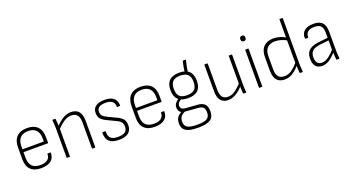

<svg xmlns="http://www.w3.org/2000/svg" viewBox="-53 -1379 4180 2271"><g transform="rotate(-20 2037.0 -243.5)"><path d="M245 11Q157 12 111 -32.5Q65 -77 65 -162V-310Q65 -400 110.5 -446.5Q156 -493 242 -493Q328 -493 373 -447Q418 -401 418 -312V-245Q418 -239 413 -239H107V-170Q107 -98 141 -62.5Q175 -27 247 -27Q306 -27 336.5 -52Q367 -77 366 -121Q366 -127 372 -127H404Q408 -127 408 -122Q410 -60 367.5 -25Q325 10 245 11ZM107 -275H376V-310Q376 -382 342.5 -418.5Q309 -455 242 -455Q175 -455 141 -418Q107 -381 107 -310Z M888 0Q883 0 883 -5V-331Q883 -394 858.5 -424Q834 -454 785 -454Q737 -454 692 -424.5Q647 -395 597 -342V-382Q629 -418 661.5 -442.5Q694 -467 727 -480Q760 -493 794 -493Q858 -493 891.5 -454.5Q925 -416 925 -334V-5Q925 0 919 0ZM569 0Q564 0 564 -5V-367Q564 -394 562 -423Q560 -452 558 -475Q557 -482 563 -482H593Q597 -482 598 -476Q601 -455 602.5 -427.5Q604 -400 605 -376L606 -363V-5Q606 0 600 0Z M1219 11Q1137 11 1099 -24.5Q1061 -60 1062 -135Q1062 -141 1068 -141H1099Q1104 -141 1104 -135Q1103 -77 1130.5 -51.5Q1158 -26 1219 -26Q1282 -26 1310.5 -47Q1339 -68 1339 -112Q1339 -147 1323 -168.5Q1307 -190 1268 -208L1157 -261Q1109 -284 1088 -310.5Q1067 -337 1067 -383Q1067 -437 1106.5 -465Q1146 -493 1217 -493Q1295 -493 1332.5 -460Q1370 -427 1370 -367Q1370 -362 1364 -362H1333Q1328 -362 1328 -369Q1328 -410 1301.5 -433Q1275 -456 1219 -456Q1165 -456 1137 -438Q1109 -420 1109 -383Q1109 -349 1124.5 -331.5Q1140 -314 1180 -294L1292 -241Q1339 -218 1360 -190.5Q1381 -163 1381 -114Q1381 -53 1341 -21Q1301 11 1219 11Z M1674 11Q1586 12 1540 -32.5Q1494 -77 1494 -162V-310Q1494 -400 1539.5 -446.5Q1585 -493 1671 -493Q1757 -493 1802 -447Q1847 -401 1847 -312V-245Q1847 -239 1842 -239H1536V-170Q1536 -98 1570 -62.5Q1604 -27 1676 -27Q1735 -27 1765.5 -52Q1796 -77 1795 -121Q1795 -127 1801 -127H1833Q1837 -127 1837 -122Q1839 -60 1796.5 -25Q1754 10 1674 11ZM1536 -275H1805V-310Q1805 -382 1771.5 -418.5Q1738 -455 1671 -455Q1604 -455 1570 -418Q1536 -381 1536 -310Z M2149 196Q2042 196 1996 166Q1950 136 1950 72Q1950 23 1973 -7Q1996 -37 2043 -56L2083 -44Q2037 -29 2015 -3Q1993 23 1993 66Q1993 117 2029 138Q2065 159 2151 159Q2241 159 2275 136.5Q2309 114 2309 62Q2309 16 2288.5 -3Q2268 -22 2219 -25L2066 -36Q2027 -38 2006.5 -59.5Q1986 -81 1986 -116Q1986 -147 2003 -168.5Q2020 -190 2051 -211L2080 -193Q2053 -180 2038.5 -163.5Q2024 -147 2024 -123Q2024 -103 2038 -89Q2052 -75 2091 -72L2232 -62Q2293 -58 2321.5 -29Q2350 0 2350 63Q2350 134 2304 165Q2258 196 2149 196ZM2157 -173Q2074 -173 2032.5 -213Q1991 -253 1991 -333Q1991 -413 2032.5 -453Q2074 -493 2158 -493Q2241 -493 2282 -452.5Q2323 -412 2323 -333Q2323 -253 2282 -213Q2241 -173 2157 -173ZM2157 -210Q2222 -210 2252 -239.5Q2282 -269 2282 -333Q2282 -396 2252 -426Q2222 -456 2157 -456Q2093 -456 2063 -426Q2033 -396 2033 -333Q2033 -269 2062.5 -239.5Q2092 -210 2157 -210ZM2256 -460 2221 -471Q2226 -510 2232.5 -545.5Q2239 -581 2245 -605Q2247 -612 2253 -612H2281Q2288 -612 2286 -605Q2278 -578 2270.5 -541Q2263 -504 2256 -460Z M2597 11Q2536 11 2503.5 -27.5Q2471 -66 2471 -145V-476Q2471 -482 2476 -482H2507Q2513 -482 2513 -476V-148Q2513 -85 2536.5 -56Q2560 -27 2607 -27Q2653 -27 2696 -57Q2739 -87 2786 -139L2787 -98Q2756 -62 2724 -38Q2692 -14 2660.5 -1.5Q2629 11 2597 11ZM2792 0Q2786 0 2785 -5Q2784 -29 2782.5 -53Q2781 -77 2780 -102L2778 -120V-476Q2778 -482 2784 -482H2815Q2820 -482 2820 -476V-115Q2820 -86 2821 -59Q2822 -32 2825 -6Q2826 0 2819 0Z M2990 0Q2985 0 2985 -5V-476Q2985 -482 2990 -482H3021Q3027 -482 3027 -476V-5Q3027 0 3021 0ZM3006 -581Q2991 -581 2982.5 -589.5Q2974 -598 2974 -612V-620Q2974 -634 2982.5 -642Q2991 -650 3006 -650Q3021 -650 3029 -642Q3037 -634 3037 -620V-612Q3037 -598 3029 -589.5Q3021 -581 3006 -581Z M3309 11Q3242 11 3208.5 -28.5Q3175 -68 3175 -151V-316Q3175 -404 3219.5 -448.5Q3264 -493 3342 -493Q3384 -493 3424 -480.5Q3464 -468 3499 -447L3501 -409Q3461 -432 3423.5 -443Q3386 -454 3349 -454Q3288 -454 3252.5 -420Q3217 -386 3217 -313V-151Q3217 -87 3242 -57Q3267 -27 3318 -27Q3366 -27 3408 -56.5Q3450 -86 3498 -140V-99Q3467 -63 3436.5 -38.5Q3406 -14 3375 -1.5Q3344 11 3309 11ZM3504 0Q3498 0 3497 -6Q3495 -28 3493.5 -53.5Q3492 -79 3492 -101L3489 -120V-678Q3489 -683 3495 -683H3526Q3531 -683 3531 -678V-112Q3531 -85 3533 -57.5Q3535 -30 3537 -7Q3538 0 3531 0Z M3964 0Q3959 0 3958 -7Q3956 -27 3954 -53.5Q3952 -80 3951 -103L3950 -120V-341Q3950 -403 3926 -429Q3902 -455 3844 -455Q3736 -455 3736 -365Q3736 -359 3731 -359H3701Q3695 -359 3695 -367Q3692 -426 3730.5 -459Q3769 -492 3845 -493Q3920 -494 3956 -458Q3992 -422 3992 -342V-114Q3992 -83 3993.5 -56Q3995 -29 3998 -6Q3998 0 3992 0ZM3779 11Q3724 11 3697 -22Q3670 -55 3670 -117Q3670 -162 3687 -193.5Q3704 -225 3742 -243.5Q3780 -262 3842 -268L3958 -281V-248L3842 -235Q3771 -227 3741.5 -199.5Q3712 -172 3712 -119Q3712 -75 3730.5 -50.5Q3749 -26 3789 -26Q3827 -26 3869.5 -55Q3912 -84 3962 -143L3963 -103Q3908 -41 3865.5 -15Q3823 11 3779 11Z"/></g></svg>

Font: Sofia Sans Semi Condensed ExtraLight
Style: Regular
Weight: 250
Version: Version 4.100